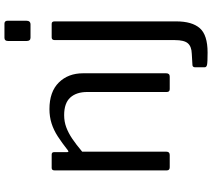

<svg xmlns="http://www.w3.org/2000/svg" viewBox="-65 -717 952 862"><g transform="rotate(-90 411.0 -286.0)"><path d="M91 0Q77 0 77 -13V-517Q77 -530 88 -530H148Q159 -530 159 -519V-461Q159 -456 161 -455Q163 -454 168 -458Q201 -484 229.5 -502.5Q258 -521 288 -530.5Q318 -540 352 -540Q430 -540 471.5 -498Q513 -456 513 -389V-16Q513 0 498 0H442Q435 0 432 -3.5Q429 -7 429 -13V-370Q429 -419 404 -446.5Q379 -474 325 -474Q296 -474 270.5 -464.5Q245 -455 219 -437.5Q193 -420 161 -393V-15Q161 0 146 0H91ZM746 29Q746 100 715.5 135Q685 170 606 170Q562 170 551 167.5Q540 165 540 157V113Q540 109 542.5 105.5Q545 102 550 102L601 99Q633 98 647.5 81.5Q662 65 662 23V-516Q662 -530 674 -530H735Q746 -530 746 -517V29ZM749 -644Q749 -625 732 -625H673Q658 -625 658 -642V-726Q658 -742 672 -742H736Q749 -742 749 -727Z"/></g></svg>

Font: Libre Franklin Thin
Style: Regular
Weight: 400
Version: Version 3.000